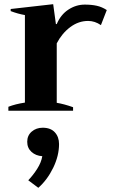

<svg xmlns="http://www.w3.org/2000/svg" viewBox="-20 -529 543 917"><path d="M20 -19Q53 -32 99 -39V-457Q65 -463 31 -476V-486L234 -509L247 -414H251Q270 -459 306.5 -483Q343 -507 385 -507Q417 -507 442 -501.5Q467 -496 490 -481L462 -409Q433 -429 401 -429Q355 -429 315.5 -399.5Q276 -370 251 -322V-38Q287 -32 329 -17V0H20ZM115 332Q138 308 157.5 277.5Q177 247 182 217Q151 215 130.5 196.5Q110 178 110 148Q110 118 131.5 99.5Q153 81 184 81Q222 81 242 103Q262 125 262 159Q262 215 234 272.5Q206 330 163 368Z"/></svg>

Font: Trirong Bold
Style: Regular
Weight: 700
Designer: Katatrad Team
Foundry: CadsonDemak
Version: Version 1.000